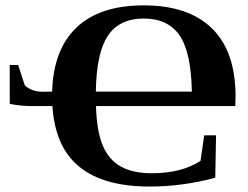

<svg xmlns="http://www.w3.org/2000/svg" viewBox="-20 -682 920 712"><path d="M100.1 -288.6Q54.7 -288.6 16.1 -296.9V-440.9H47.4L71.8 -366.2Q80.1 -356.4 98.1 -349.1Q116.2 -341.8 137.2 -341.8L173.3 -342.3Q177.7 -498 263.9 -580.1Q350.1 -662.1 513.2 -662.1Q678.7 -662.1 766.1 -576.7Q853.5 -491.2 853.5 -324.2L852.5 -288.6H335.9Q338.9 -195.3 360.8 -142.8Q382.8 -90.3 427.2 -64.9Q471.7 -39.6 543 -39.6Q653.3 -39.6 723.6 -85.4L737.3 -180.2H781.2L778.3 -22.9Q656.2 9.8 535.2 9.8Q364.3 9.8 274.2 -63.5Q184.1 -136.7 174.3 -288.6ZM513.2 -613.3Q422.9 -613.3 380.1 -549.6Q337.4 -485.8 335.4 -342.3H691.4Q689 -487.8 646 -550.5Q603 -613.3 513.2 -613.3Z"/></svg>

Font: Liberation Serif
Style: Bold
Weight: 700
Designer: Steve Matteson
Foundry: Ascender Corporation
Version: Version 2.1.5